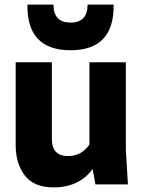

<svg xmlns="http://www.w3.org/2000/svg" viewBox="-20 -800 620 833"><path d="M48 -530H205V-197Q205 -123 275 -123Q334 -123 368 -173V-530H526V-150L535 0H394L382 -67Q324 13 212 13Q127 13 87.5 -39Q48 -91 48 -171ZM99 -780H212Q212 -702 286 -702Q360 -702 360 -780H473Q476 -582 286 -582Q96 -582 99 -780Z"/></svg>

Font: Cooper Hewitt
Style: Bold
Weight: 711
Designer: Village Type and Design LLC
Foundry: Cooper Hewitt Smithsonian Design Museum
Version: 1.000